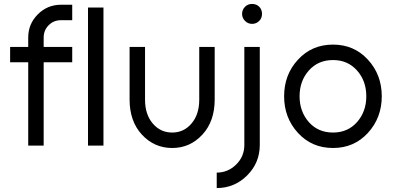

<svg xmlns="http://www.w3.org/2000/svg" viewBox="-20 -738 1998 973"><path d="M289.2 -714Q220.4 -714 171.7 -665.4Q123 -616.7 123 -548V-500H31.3V-422.5H123V0H201.3V-422.5H346V-500H201.3V-548Q201.3 -584.8 226.8 -610.3Q252.1 -635.7 289.2 -635.7H346V-714Z M426 -700V0H504.3V-700Z M636.7 -500V-234Q636.7 -123.5 698.7 -56.2Q761.5 12 852.8 12Q943.2 12 1006 -56.2Q1068 -123.5 1068 -234V-500H989.7V-232.7Q989.7 -157.7 950.2 -111.7Q911.5 -66.3 852.8 -66.3Q793.2 -66.3 754.5 -111.7Q715 -157.7 715 -232.7V-500Z M1218.2 -500V-3.2Q1218.2 54.5 1177.5 95.1Q1136 136.7 1078.3 136.7V215Q1168.5 215 1232.5 151Q1296.5 87 1296.5 -3.2V-500ZM1307.8 -667.5Q1307.8 -689.7 1293.7 -703.8Q1279.5 -718 1257.3 -718Q1236 -718 1221.8 -703.8Q1206.8 -688.8 1206.8 -667.5Q1206.8 -647 1221.8 -632Q1236.8 -617 1257.3 -617Q1278.6 -617 1293.7 -632Q1307.8 -646.2 1307.8 -667.5Z M1667.7 -433.7Q1742.3 -433.7 1789.3 -380.8Q1836.3 -328 1836.3 -250Q1836.3 -172.8 1789.3 -119.1Q1742.3 -66.3 1667.7 -66.3Q1592.2 -66.3 1545.2 -119.1Q1498.2 -172.8 1498.2 -250Q1498.2 -328 1545.2 -380.8Q1592.2 -433.7 1667.7 -433.7ZM1667.7 -512Q1560.3 -512 1490.2 -435.8Q1419.8 -359.9 1419.8 -249.9Q1419.8 -141 1490.2 -64.2Q1560.3 12 1667.7 12Q1774.2 12 1844.3 -64.2Q1914.7 -141.1 1914.7 -250Q1914.7 -359.8 1844.3 -435.8Q1774.2 -512 1667.7 -512Z"/></svg>

Font: Unageo Variable
Style: Regular
Weight: 300
Designer: Richard Sepsi
Foundry: Richard Sepsi
Version: Version 2.200